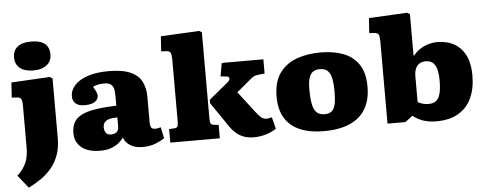

<svg xmlns="http://www.w3.org/2000/svg" viewBox="-60 -961 3439 1356"><g transform="rotate(-5 1659.5 -283.5)"><path d="M93 230 20 139Q43 117 59 95Q75 73 84.5 50Q94 27 98 0Q102 -27 102 -59V-352Q102 -385 94.5 -398Q87 -411 64 -412L28 -414L35 -521L308 -536L327 -524V-102Q327 -35 309 16Q291 67 259.5 106Q228 145 185.5 175Q143 205 93 230ZM198 -592Q137 -592 103 -619Q69 -646 69 -696Q69 -744 102 -770.5Q135 -797 198 -797Q263 -797 295 -771Q327 -745 327 -695Q327 -646 292 -619Q257 -592 198 -592Z M618 14Q533 14 486.5 -24Q440 -62 440 -126Q440 -190 474.5 -225Q509 -260 580 -275Q651 -290 759 -293V-358Q759 -384 755.5 -406.5Q752 -429 736.5 -443Q721 -457 685 -457Q662 -457 642 -452.5Q622 -448 607 -440Q617 -424 623 -412Q629 -400 631.5 -391Q634 -382 634 -375Q634 -350 610 -333Q586 -316 536 -316Q493 -316 472.5 -335.5Q452 -355 452 -385Q452 -430 485 -465.5Q518 -501 579 -521Q640 -541 724 -541Q825 -541 881.5 -515Q938 -489 960.5 -443Q983 -397 983 -337V-153Q983 -134 989.5 -120.5Q996 -107 1019 -107Q1030 -107 1039 -109Q1048 -111 1058 -114L1075 -35Q1052 -18 1011 -2Q970 14 920 14Q864 14 829.5 -9.5Q795 -33 785 -65Q774 -48 752.5 -29.5Q731 -11 698 1.5Q665 14 618 14ZM703 -94Q721 -94 733.5 -99.5Q746 -105 752.5 -116.5Q759 -128 759 -145V-210Q724 -210 701.5 -203.5Q679 -197 668 -183.5Q657 -170 657 -148Q657 -126 667.5 -110Q678 -94 703 -94Z M1708 14Q1675 14 1646 5.5Q1617 -3 1591 -22.5Q1565 -42 1541 -76L1420 -253V-277L1555 -388Q1572 -402 1571.5 -415.5Q1571 -429 1551 -431L1510 -435L1527 -529H1822V-428L1775 -423Q1755 -421 1743 -414Q1731 -407 1710 -389L1619 -313L1726 -173Q1753 -137 1770 -123Q1787 -109 1808 -109Q1815 -109 1824.5 -110.5Q1834 -112 1846 -116L1867 -33Q1841 -14 1798 0Q1755 14 1708 14ZM1116 0V-96L1153 -98Q1169 -99 1175 -107.5Q1181 -116 1181 -143V-583Q1181 -617 1174.5 -631Q1168 -645 1143 -646L1108 -648L1115 -754L1387 -768L1406 -757V-145Q1406 -119 1411.5 -109.5Q1417 -100 1439 -98L1467 -95V0Z M2205 14Q2105 14 2035 -16Q1965 -46 1928.5 -106Q1892 -166 1892 -256Q1892 -359 1935 -421.5Q1978 -484 2054 -513Q2130 -542 2229 -542Q2320 -542 2389.5 -515.5Q2459 -489 2498.5 -430Q2538 -371 2538 -273Q2538 -178 2499.5 -114Q2461 -50 2386.5 -18Q2312 14 2205 14ZM2220 -105Q2253 -105 2271 -121Q2289 -137 2296 -170.5Q2303 -204 2303 -256Q2303 -309 2297 -342Q2291 -375 2279 -393Q2267 -411 2250.5 -418Q2234 -425 2213 -425Q2188 -425 2168.5 -414.5Q2149 -404 2138 -375Q2127 -346 2127 -290Q2127 -223 2135.5 -182.5Q2144 -142 2164.5 -123.5Q2185 -105 2220 -105Z M2783 0H2656V-584Q2656 -615 2650 -630Q2644 -645 2616 -646L2583 -648L2590 -754L2861 -768L2881 -757V-464H2887Q2905 -488 2931.5 -505.5Q2958 -523 2990 -533Q3022 -543 3056 -543Q3125 -543 3176 -514Q3227 -485 3255 -428.5Q3283 -372 3283 -288Q3283 -196 3252 -128Q3221 -60 3158.5 -23Q3096 14 3001 14Q2950 14 2909 0Q2868 -14 2836 -40ZM2958 -113Q2990 -113 3010 -128Q3030 -143 3039.5 -177.5Q3049 -212 3049 -271Q3049 -324 3039 -355.5Q3029 -387 3010 -401Q2991 -415 2963 -415Q2935 -415 2917 -403Q2899 -391 2890 -369Q2881 -347 2881 -316V-133Q2899 -123 2918 -118Q2937 -113 2958 -113Z"/></g></svg>

Font: Literata Variable Black
Style: Regular
Weight: 900
Designer: Latin by Veronika Burian and Jose Scaglione. Greek by Irene Vlachou. Cyrillic by Vera Evstafieva.
Foundry: TypeTogether
Version: Version 3.021